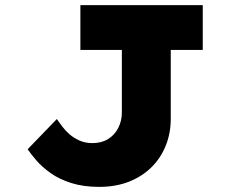

<svg xmlns="http://www.w3.org/2000/svg" viewBox="-20 -720 887 750"><path d="M367 10Q306 10 258.5 -5Q211 -20 177.5 -44Q144 -68 122 -93.5Q100 -119 88 -137L202 -255Q211 -242 223 -226Q235 -210 251.5 -195.5Q268 -181 290.5 -171Q313 -161 341 -161Q377 -161 402.5 -177Q428 -193 442 -220.5Q456 -248 456 -280V-525H294V-700H772V-525H647V-256Q647 -199 627 -150Q607 -101 570.5 -65.5Q534 -30 483 -10Q432 10 367 10Z"/></svg>

Font: Lexend Peta ExtraBold
Style: Regular
Weight: 800
Version: Version 1.007